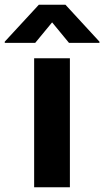

<svg xmlns="http://www.w3.org/2000/svg" viewBox="-84 -792 441 812"><path d="M60.4 0H211.6V-545.5H60.4ZM-63.9 -610.8H65L136.4 -697.4L207.7 -610.8H336.6V-615.8L192.8 -772H80.3L-63.9 -615.8Z"/></svg>

Font: GiG Sans
Style: Bold
Weight: 700
Designer: Andreas Faust
Version: Version 1.100;FEAKit 1.0